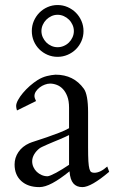

<svg xmlns="http://www.w3.org/2000/svg" viewBox="-20 -744 468 778"><path d="M213.4 -552.7Q226.6 -552.7 238.5 -557.9Q250.5 -563 259.5 -572Q268.6 -581.1 273.9 -593Q279.3 -605 279.3 -618.2Q279.3 -631.3 273.9 -643.3Q268.6 -655.3 259.5 -664.3Q250.5 -673.3 238.5 -678.7Q226.6 -684.1 213.4 -684.1Q200.2 -684.1 188.5 -678.7Q176.8 -673.3 167.7 -664.3Q158.7 -655.3 153.3 -643.3Q147.9 -631.3 147.9 -618.2Q147.9 -605 153.3 -593Q158.7 -581.1 167.7 -572Q176.8 -563 188.5 -557.9Q200.2 -552.7 213.4 -552.7ZM259.8 -196.8Q254.4 -193.8 244.1 -189.2Q233.9 -184.6 221.7 -179.4Q209.5 -174.3 196.3 -168.9Q183.1 -163.6 171.6 -158.4Q160.2 -153.3 151.9 -149.4Q143.6 -145.5 140.6 -143.1Q127 -132.8 118.7 -118.9Q110.4 -105 110.4 -90.3Q110.4 -78.1 115.5 -66.9Q120.6 -55.7 129.2 -47.6Q137.7 -39.6 148.9 -34.7Q160.2 -29.8 172.4 -29.8Q176.8 -29.8 186 -33.7Q195.3 -37.6 207.3 -43.9Q219.2 -50.3 232.9 -58.8Q246.6 -67.4 259.8 -76.2ZM213.4 -723.6Q234.9 -723.6 253.9 -715.3Q272.9 -707 287.4 -692.6Q301.8 -678.2 310.1 -658.9Q318.4 -639.6 318.4 -618.2Q318.4 -596.7 310.1 -577.6Q301.8 -558.6 287.6 -544.4Q273.4 -530.3 254.2 -522Q234.9 -513.7 213.4 -513.7Q191.4 -513.7 172.4 -522Q153.3 -530.3 139.2 -544.4Q125 -558.6 116.9 -577.6Q108.9 -596.7 108.9 -618.2Q108.9 -640.1 117.2 -659.2Q125.5 -678.2 139.6 -692.6Q153.8 -707 172.9 -715.3Q191.9 -723.6 213.4 -723.6ZM422.4 -47.9Q349.1 14.2 314 14.2Q290 14.2 277.1 -1Q264.2 -16.1 261.7 -49.8Q222.7 -18.1 192.4 -2Q162.1 14.2 139.6 14.2Q93.3 14.2 66.2 -10.5Q39.1 -35.2 39.1 -77.6Q39.1 -105 54.7 -127.9Q70.3 -150.9 98.6 -163.6Q106 -167 126 -173.3Q146 -179.7 170.2 -188Q194.3 -196.3 219 -205.8Q243.7 -215.3 259.8 -224.6V-307.6Q259.8 -335 252.7 -353.5Q245.6 -372.1 234.6 -383.5Q223.6 -395 210 -400.1Q196.3 -405.3 183.1 -405.3Q172.9 -405.3 161.6 -401.1Q150.4 -397 141.1 -389.9Q131.8 -382.8 125.7 -373.8Q119.6 -364.7 119.6 -355Q119.6 -347.2 126 -334.5L48.8 -296.4Q45.4 -307.1 45.4 -314.5Q45.4 -324.7 53 -338.6Q60.5 -352.5 72.8 -367.2Q85 -381.8 100.8 -395.8Q116.7 -409.7 132.8 -419.9Q151.4 -431.2 169.9 -435.8Q188.5 -440.4 205.1 -441.4Q278.8 -441.4 319.8 -384.3Q328.1 -373 332.5 -349.1Q336.9 -325.2 336.9 -289.6V-147Q336.9 -111.3 338.1 -90.8Q339.4 -70.3 342.3 -59.8Q345.2 -49.3 350.1 -46.6Q355 -43.9 362.3 -43.9Q386.2 -43.9 414.6 -69.3Z"/></svg>

Font: XB Niloofar
Style: Regular
Weight: 400
Designer: Behnam
Foundry: Irmug
Version: Version 7.201 2008